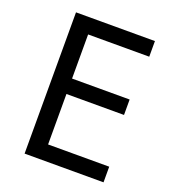

<svg xmlns="http://www.w3.org/2000/svg" viewBox="-131 -813 818 912"><g transform="rotate(20 278.0 -357.0)"><path d="M496 0H97V-714H496V-635H187V-412H478V-334H187V-79H496Z"/></g></svg>

Font: Noto Sans Nushu
Style: Regular
Weight: 400
Designer: Lisa Huang
Foundry: Lisa Huang
Version: Version 1.003; ttfautohint (v1.8.4.7-5d5b)